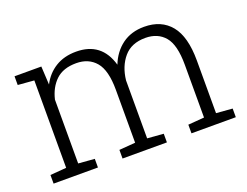

<svg xmlns="http://www.w3.org/2000/svg" viewBox="-89 -714 1143 888"><g transform="rotate(-20 483.0 -269.5)"><path d="M178.7 -48.8 258.3 -42.5V0H40V-42.5L119.6 -48.8V-479L40 -485.4V-528.3H171.9L176.8 -438Q201.2 -485.4 243.9 -511.7Q286.6 -538.1 345.7 -538.1Q470.7 -538.1 505.4 -416Q527.8 -473.1 572.5 -505.9Q617.2 -538.6 680.7 -538.6Q765.1 -538.6 811.3 -482.2Q857.4 -425.8 857.4 -308.1V-49.3L937 -43V-0.5H718.8V-43L798.3 -49.3V-309.1Q798.3 -407.2 763.9 -447.8Q729.5 -488.3 668.5 -488.3Q599.6 -488.3 562.5 -444.6Q525.4 -400.9 518.1 -334V-48.8L597.7 -42.5V0H379.4V-42.5L459 -48.8V-309.1Q459 -405.3 424.1 -446.5Q389.2 -487.8 328.1 -487.8Q263.7 -487.8 227.8 -453.6Q191.9 -419.4 178.7 -362.8Z"/></g></svg>

Font: Suwannaphum Light
Style: Regular
Weight: 300
Designer: Danh Hong
Version: Version 8.002; ttfautohint (v1.8.3)